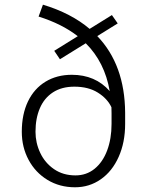

<svg xmlns="http://www.w3.org/2000/svg" viewBox="-20 -791 622 821"><path d="M515.1 -261.2Q515.1 -182.1 487.5 -120.4Q460 -58.6 411.1 -24.4Q362.3 9.8 300.8 9.8Q234.9 9.8 183.1 -21.7Q131.3 -53.2 102.3 -107.4Q73.2 -161.6 73.2 -227.5Q73.2 -302.2 99.6 -357.2Q126 -412.1 174.6 -441.7Q223.1 -471.2 287.1 -471.2Q387.7 -471.2 449.2 -401.4Q427.7 -525.4 346.7 -606L236.3 -537.6L211.9 -573.7L312.5 -636.2Q244.6 -689 145 -720.2L163.6 -771Q284.7 -734.4 363.3 -667.5L458.5 -726.6L483.4 -690.9L396 -636.7Q513.7 -514.2 515.1 -309.1ZM302.7 -41Q349.6 -41 384.5 -69.3Q419.4 -97.7 438.2 -147.7Q457 -197.8 457 -261.2V-305.7L456.5 -332.5Q439 -369.6 398.4 -395Q357.9 -420.4 297.9 -420.4Q243.7 -420.4 206.3 -396Q168.9 -371.6 150.4 -328.1Q131.8 -284.7 131.8 -227.5Q131.8 -180.2 152.1 -137.2Q172.4 -94.2 211.2 -67.6Q250 -41 302.7 -41Z"/></svg>

Font: Mardoto Light
Style: Regular
Weight: 400
Designer: Christian Robertson, Vahan Hovhannisyan
Foundry: Google
Version: Version 1.000